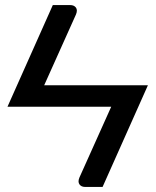

<svg xmlns="http://www.w3.org/2000/svg" viewBox="-20 -738 614 758"><path d="M385 0H316Q301 0 293.8 -10Q286.5 -20 293.5 -37L419 -316.5H9.5L188.5 -718H257Q272.5 -718 279.8 -708Q287 -698 280 -681L154.5 -401.5H564Z"/></svg>

Font: Lato 2
Style: Regular
Weight: 500
Designer: Lukasz Dziedzic with Adam Twardoch and Botio Nikoltchev
Foundry: tyPoland Lukasz Dziedzic
Version: Version 2.015; 2015-08-06; http://www.latofonts.com/